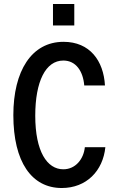

<svg xmlns="http://www.w3.org/2000/svg" viewBox="-20 -934 585 964"><path d="M246 -806H353V-914H246ZM290 10C414 10 497 -76 509 -195H406C400 -135 359 -84 298 -84C216 -84 157 -174 157 -353C157 -525 209 -630 298 -630C361 -630 397 -577 403 -505H507C500 -629 431 -724 299 -724C138 -724 47 -577 47 -356C47 -121 139 10 290 10Z"/></svg>

Font: Kathrein 67 Medium Condensed
Style: Regular
Weight: 500
Width: 3
Designer: Lazydogs Typefoundry, based on Open Sans by Ascender Corporation
Foundry: Lazydogs Typefoundry
Version: Version 1.003;PS 001.003;hotconv 1.0.88;makeotf.lib2.5.64775